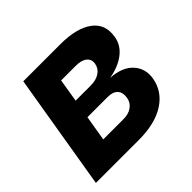

<svg xmlns="http://www.w3.org/2000/svg" viewBox="-136 -697 850 850"><g transform="rotate(-45 288.5 -272.5)"><path d="M16 0 106.9 -545.5H339.1Q440 -545.5 492.2 -507.1Q544.4 -468.8 532.3 -398.1Q525.2 -353.7 487.4 -324.2Q449.6 -294.7 389.2 -284.4Q462 -279.5 496.3 -241.1Q530.5 -202.8 521.7 -148.8Q509.9 -79.2 448.3 -39.6Q386.7 0 284.1 0ZM175.4 -113.3H302.9Q334.5 -113.3 355.3 -128.6Q376.1 -143.8 380 -169.7Q384.9 -199.2 369.7 -215.7Q354.4 -232.2 322.8 -232.2H195.3ZM210.2 -321H305Q338.8 -321 360.6 -335.8Q382.5 -350.5 386.7 -376.1Q390.6 -400.9 372.7 -415.3Q354.8 -429.7 319.6 -429.7H228Z"/></g></svg>

Font: Inter UI
Style: Bold Italic
Weight: 700
Italic angle: 9.39999°
Designer: Rasmus Andersson
Foundry: rsms
Version: 3.2;8d6f07862